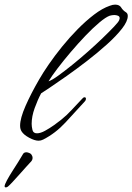

<svg xmlns="http://www.w3.org/2000/svg" viewBox="-48 -599 573 831"><path d="M119 10Q102 10 78 -3Q54 -16 45 -31Q39 -41 39 -55Q39 -87 62.5 -140.5Q86 -194 122 -256Q138 -284 163.5 -321Q189 -358 221 -397.5Q253 -437 288.5 -473Q324 -509 359.5 -536Q395 -563 427 -574Q440 -579 450 -579Q469 -579 476.5 -566.5Q484 -554 497 -546Q505 -541 505 -530Q505 -507 480 -475Q455 -443 415 -407Q375 -371 329 -335.5Q283 -300 240.5 -270Q198 -240 168 -220Q138 -200 130 -195Q115 -167 102 -131Q89 -95 89 -63Q89 -51 92.5 -36.5Q96 -22 112 -22Q127 -22 147 -33Q167 -44 186 -57.5Q205 -71 216 -80Q242 -101 262 -123Q282 -145 309 -173Q311 -175 313 -176.5Q315 -178 318 -178Q324 -178 324 -171Q324 -165 319 -160Q279 -116 235.5 -69Q192 -22 139 5Q129 10 119 10ZM162 -247Q177 -252 204 -271.5Q231 -291 264.5 -318Q298 -345 332.5 -375.5Q367 -406 396.5 -434.5Q426 -463 445.5 -483.5Q465 -504 468 -512Q470 -518 470 -520Q470 -528 462.5 -531Q455 -534 446 -534Q441 -534 436 -533Q431 -532 427 -531Q410 -525 382 -501.5Q354 -478 322 -444.5Q290 -411 258.5 -374Q227 -337 201.5 -303.5Q176 -270 162 -247ZM-23 212Q-28 212 -28 207Q-28 200 -18 181.5Q-8 163 6 141Q20 119 31.5 101Q43 83 46 77Q49 72 52 67Q55 62 60 61Q62 60 65 60Q72 60 79.5 63.5Q87 67 88 70Q90 73 91.5 76.5Q93 80 93 85Q93 95 82 105Q79 108 65.5 123Q52 138 36 156Q20 174 6.5 188.5Q-7 203 -12 207Q-13 208 -16 210Q-19 212 -23 212Z"/></svg>

Font: Hurricane
Style: Regular
Weight: 400
Designer: Robert E. Leuschke
Foundry: Robert E. Leuschke
Version: Version 1.010; ttfautohint (v1.8.3)